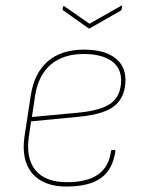

<svg xmlns="http://www.w3.org/2000/svg" viewBox="-20 -672 534 704"><path d="M224 12Q139 12 98 -36.5Q57 -85 70 -173L93 -323Q106 -405 155.5 -447.5Q205 -490 288 -490Q360 -490 400 -461Q440 -432 440 -379Q440 -319 402.5 -286Q365 -253 270 -244L94 -227L86 -173Q74 -92 110 -48Q146 -4 226 -4Q300 -4 340 -32.5Q380 -61 387 -118Q387 -122 391 -122H400Q403 -122 403 -118Q397 -74 376 -45Q355 -16 317 -2Q279 12 224 12ZM97 -243 268 -259Q353 -267 388.5 -294.5Q424 -322 424 -378Q424 -424 388 -449Q352 -474 287 -474Q212 -474 166.5 -435.5Q121 -397 109 -323ZM423 -650Q425 -652 427 -651.5Q429 -651 428 -648L426 -638Q425 -635 424.5 -634.5Q424 -634 421 -632L309 -568Q307 -566 305 -568L213 -633Q211 -635 210 -636Q209 -637 210 -640L211 -646Q212 -650 213.5 -650Q215 -650 216 -649L308 -585Z"/></svg>

Font: Sofia Sans Hairline
Style: Italic
Weight: 1
Italic angle: -9°
Designer: Botio Nikoltchev, Ani Petrova
Foundry: lettersoup
Version: Version 4.102